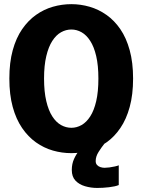

<svg xmlns="http://www.w3.org/2000/svg" viewBox="-20 -726 690 924"><path d="M323.5 11Q278 11 234.5 -1.5Q191 -14 153.2 -40.8Q115.5 -67.5 86.5 -109.8Q57.5 -152 41.2 -211.2Q25 -270.5 25 -348Q25 -425 41.2 -484.2Q57.5 -543.5 86.5 -585.5Q115.5 -627.5 153.2 -654.2Q191 -681 234.5 -693.5Q278 -706 323.5 -706Q368 -706 411.2 -693.5Q454.5 -681 492.5 -654.2Q530.5 -627.5 559.2 -585.5Q588 -543.5 604.2 -484.2Q620.5 -425 620.5 -348Q620.5 -270.5 604.2 -211.2Q588 -152 559.2 -109.8Q530.5 -67.5 492.5 -40.8Q454.5 -14 411.2 -1.5Q368 11 323.5 11ZM323.5 -111Q349 -111 372.5 -124.2Q396 -137.5 414.2 -165.8Q432.5 -194 443 -239.2Q453.5 -284.5 453.5 -348Q453.5 -411 443 -456Q432.5 -501 414.2 -529.2Q396 -557.5 372.5 -570.8Q349 -584 323.5 -584Q297.5 -584 273.8 -570.8Q250 -557.5 231.8 -529.2Q213.5 -501 202.8 -456Q192 -411 192 -348Q192 -284.5 202.8 -239.2Q213.5 -194 231.8 -165.8Q250 -137.5 273.8 -124.2Q297.5 -111 323.5 -111ZM551.5 69.5V164.5Q535.5 171.5 505.2 175Q475 178.5 448 178.5Q417.5 178.5 389.2 170.2Q361 162 343.2 143.2Q325.5 124.5 325.5 92Q325.5 62.5 336.5 38.5Q347.5 14.5 362.8 -3.8Q378 -22 390.5 -34H482Q468.5 -17 454.5 5Q440.5 27 440.5 49Q440.5 61 447.2 68.2Q454 75.5 464 78.5Q474 81.5 483.5 81.5Q492.5 81.5 506.2 79.8Q520 78 533 75Q546 72 551.5 69.5Z"/></svg>

Font: Trispace Thin
Style: Bold
Weight: 700
Version: Version 1.210